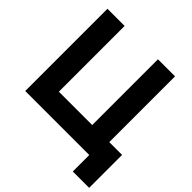

<svg xmlns="http://www.w3.org/2000/svg" viewBox="-249 -992 1336 1336"><g transform="rotate(45 419.5 -323.5)"><path d="M711 -162H837V162H676V0H46V-809H215V-162H543V-809H711Z"/></g></svg>

Font: Neutral Face
Style: Bold
Weight: 700
Designer: Vadym Aksieiev
Version: Version 1.039;Fontself Maker 3.5.7